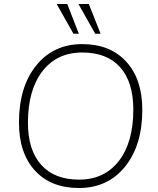

<svg xmlns="http://www.w3.org/2000/svg" viewBox="-20 -934 791 962"><path d="M75 -320Q75 -499 161.5 -606Q248 -713 392 -713Q532 -713 612.5 -625Q693 -537 693 -384Q693 -206 606.5 -99Q520 8 375 8Q235 8 155 -79.5Q75 -167 75 -320ZM648 -385Q648 -523 582 -597Q516 -671 392 -671Q265 -671 192.5 -577Q120 -483 120 -319Q120 -182 186.5 -108Q253 -34 376 -34Q503 -34 575.5 -127.5Q648 -221 648 -385ZM375 -765H348L264 -914H317ZM484 -765H457L373 -914H425Z"/></svg>

Font: Iunito ExtraLight
Style: Italic
Weight: 200
Italic angle: -4.541°
Designer: Vernon Adams
Foundry: Vernon Adams
Version: Version 2.001;November 30, 2019;FontCreator 12.0.0.2547 64-b